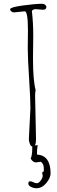

<svg xmlns="http://www.w3.org/2000/svg" viewBox="-20 -775 305 1023"><path d="M197.8 86.9 170.9 90.3Q155.8 90.3 143.6 70.3Q151.9 51.3 151.9 13.2V2L180.7 -2Q176.8 21 176.8 48.3Q249.5 53.2 249.5 148.9Q249.5 172.4 226.8 200.2Q204.1 228 173.8 228Q159.7 228 145.3 220.9Q130.9 213.9 130.9 202.4Q130.9 190.9 141.6 190.9Q147.9 190.9 157.7 196Q167.5 201.2 176.8 201.2Q186 201.2 196.8 187Q207.5 172.9 207.5 160.2L204.6 146Q204.6 143.1 209 140.4Q213.4 137.7 213.9 137.2Q213.9 111.3 210 102.3Q206.1 93.3 197.8 86.9ZM167 -266.1 171.9 -33.2Q171.9 5.9 154.8 5.9Q144.5 5.9 139.2 -8.1Q133.8 -22 133.8 -34.2L142.1 -198.2Q142.1 -251 135 -357.7Q127.9 -464.4 127.9 -518.1L128.9 -611.8Q128.9 -714.8 111.8 -714.8L55.2 -709Q47.9 -709 41 -713.6Q34.2 -718.3 34.2 -726.1Q34.2 -736.3 100.6 -745.6Q167 -754.9 206.1 -754.9Q213.4 -754.9 220.2 -749.8Q227.1 -744.6 227.1 -737.8Q227.1 -723.1 208 -723.1Q208 -723.1 170.9 -726.1Q153.8 -726.1 149.9 -715.8Q157.2 -652.8 157.2 -585.9L155.8 -464.8Q155.8 -346.7 169.9 -294.9Q167 -280.3 167 -266.1Z"/></svg>

Font: Amatic SC
Style: Regular
Weight: 400
Version: Version 1.004